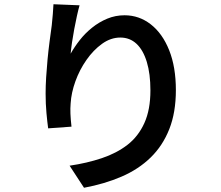

<svg xmlns="http://www.w3.org/2000/svg" viewBox="-20 -824 1040 905"><path d="M355 -799Q349 -778 342.5 -748.5Q336 -719 330 -687Q324 -655 319.5 -624.5Q315 -594 313 -571Q331 -603 356 -635Q381 -667 414 -693.5Q447 -720 485.5 -736Q524 -752 567 -752Q636 -752 691 -709Q746 -666 777.5 -587Q809 -508 809 -399Q809 -294 778 -215.5Q747 -137 690 -81.5Q633 -26 553 8.5Q473 43 376 61L308 -43Q390 -55 460 -78.5Q530 -102 581 -141.5Q632 -181 660.5 -244Q689 -307 689 -398Q689 -476 672 -532Q655 -588 623.5 -617.5Q592 -647 547 -647Q502 -647 461 -617.5Q420 -588 387.5 -541.5Q355 -495 335.5 -441Q316 -387 313 -337Q311 -314 312 -288Q313 -262 317 -227L207 -219Q203 -248 199 -291Q195 -334 195 -383Q195 -419 197.5 -459.5Q200 -500 204 -542.5Q208 -585 213.5 -627Q219 -669 224 -705Q227 -732 229 -758Q231 -784 232 -804Z"/></svg>

Font: Noto Sans JP SemiBold
Style: Regular
Weight: 600
Designer: Ryoko NISHIZUKA  (kana, bopomofo & ideographs); Paul D. Hunt (Latin, Greek & Cyrillic); Sandoll Communications , Soo-you
Foundry: Adobe
Version: Version 2.004-H2;hotconv 1.0.118;makeotfexe 2.5.65603